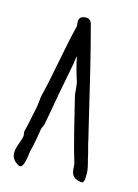

<svg xmlns="http://www.w3.org/2000/svg" viewBox="-88 -1057 457 634"><g transform="rotate(15 140.0 -739.5)"><path d="M121.1 -1004.4C103 -1001 102.1 -989.3 105.5 -970.7C94.7 -928.2 85.9 -881.3 76.7 -834.5C67.9 -792 61 -752.9 52.2 -719.7V-720.2C51.3 -716.3 49.8 -704.1 48.8 -693.8C47.9 -687.5 46.4 -677.2 46.9 -678.7L38.6 -639.2C34.7 -621.1 32.2 -606 29.3 -596.2V-597.2C26.9 -591.3 27.3 -585.9 28.3 -580.6C28.8 -577.1 29.3 -574.7 28.8 -572.3C27.3 -565.9 25.9 -559.1 22.9 -552.2C18.6 -539.6 13.2 -525.4 13.2 -512.2C13.2 -498 19.5 -485.4 38.6 -475.1C53.7 -467.8 57.6 -496.1 61 -515.1C62 -520.5 62 -526.4 63 -529.8C69.8 -557.6 75.2 -585.9 78.1 -607.9C79.1 -613.8 81.1 -617.2 82.5 -620.6V-620.1C84.5 -623.5 85.4 -627.4 86.4 -630.9C99.6 -706.1 112.3 -774.4 125 -838.9L127 -849.6C127.4 -856.9 129.4 -866.7 130.9 -873.5C132.3 -868.7 133.3 -862.8 134.3 -857.9C134.3 -855.5 135.7 -850.1 137.2 -845.7C141.6 -824.7 151.9 -794.4 152.8 -791.5V-792C154.3 -785.2 155.3 -774.9 156.2 -765.1C157.2 -756.3 156.7 -750.5 160.2 -738.3C176.3 -671.9 197.3 -584.5 214.4 -529.3C215.3 -525.9 215.8 -520.5 215.8 -515.6C216.8 -498.5 218.3 -480.5 250.5 -475.6C263.7 -473.1 262.7 -492.7 262.7 -509.3C262.7 -520.5 260.3 -528.8 258.3 -537.6C257.3 -541 254.9 -553.2 254.4 -552.7C252.4 -564.9 248.5 -578.1 245.1 -590.8L239.7 -611.8L240.2 -611.3L224.6 -676.3C199.7 -782.2 174.3 -889.2 147.5 -989.3C144 -1000.5 136.2 -1006.3 122.1 -1004.4Z"/></g></svg>

Font: Amatic Mod Bold ONEptTWO
Style: Bold
Weight: 700
Designer: David Occhino Design
Foundry: David Occhino Design
Version: Version 1.2